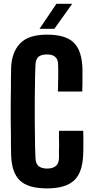

<svg xmlns="http://www.w3.org/2000/svg" viewBox="-20 -993 495 1022"><path d="M230.5 9.8C296.9 9.8 344.7 -4.9 375 -33.2C405.3 -61.5 420.9 -108.4 422.9 -173.8C423.8 -193.4 423.8 -213.9 423.8 -235.4C423.8 -257.8 423.8 -278.3 422.9 -296.9H293.9V-251C294.9 -232.4 294.9 -214.8 293.9 -197.3V-150.4C293 -131.8 288.1 -118.2 277.3 -109.4C266.6 -100.6 251 -95.7 230.5 -95.7C210 -95.7 195.3 -100.6 184.6 -109.4C174.8 -118.2 169.9 -131.8 168.9 -150.4C167 -189.5 166 -229.5 166 -271.5C165 -313.5 165 -356.4 165 -400.4C165 -443.4 165 -486.3 166 -528.3C166 -570.3 167 -611.3 168.9 -650.4C169.9 -668 174.8 -681.6 184.6 -690.4C195.3 -699.2 210 -703.1 230.5 -703.1C249 -703.1 263.7 -699.2 273.4 -690.4C284.2 -681.6 289.1 -668 289.1 -650.4C290 -636.7 290 -621.1 290 -603.5C290 -585.9 290 -568.4 289.1 -551.8C289.1 -535.2 289.1 -519.5 288.1 -505.9H418C418 -516.6 418 -529.3 418.9 -543.9V-587.9V-627C417 -692.4 401.4 -738.3 372.1 -766.6C342.8 -794.9 295.9 -808.6 230.5 -808.6C164.1 -808.6 116.2 -793 85.9 -760.7C55.7 -728.5 40 -683.6 39.1 -627C38.1 -593.8 38.1 -557.6 38.1 -519.5C37.1 -480.5 37.1 -440.4 37.1 -400.4C37.1 -359.4 37.1 -319.3 38.1 -281.2C38.1 -242.2 38.1 -206.1 39.1 -173.8C40 -108.4 55.7 -61.5 85 -33.2C113.3 -4.9 162.1 9.8 230.5 9.8ZM190.4 -839.8H269.5C317.4 -906.2 348.6 -950.2 364.3 -972.7H280.3C235.4 -906.2 205.1 -862.3 190.4 -839.8Z"/></svg>

Font: Yellow Ladder Regular
Style: Regular
Weight: 400
Designer: Zima Creative
Version: Version 2.002